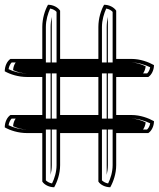

<svg xmlns="http://www.w3.org/2000/svg" viewBox="-144 -672 668 808"><path d="M-124 -136C-101 -123 -67 -112 -30 -112H34V92C42 105 62 116 84 116C97 93 109 59 109 23V-112H270V92C278 105 298 116 320 116C333 93 345 59 345 23V-112H480C493 -120 504 -140 504 -162C481 -175 446 -188 410 -188H345V-348H480C493 -356 504 -376 504 -398C481 -411 446 -424 410 -424H345V-627C336 -641 316 -652 294 -652C281 -629 270 -595 270 -558V-424H109V-627C100 -641 80 -652 58 -652C45 -629 34 -595 34 -558V-424H-100C-114 -415 -124 -394 -124 -372C-101 -359 -67 -348 -30 -348H34V-188H-100C-114 -179 -124 -158 -124 -136ZM-108 -145C-106 -158 -100 -168 -95 -173H49V-363H-30C-60 -363 -88 -371 -108 -381C-106 -394 -100 -404 -95 -409H49V-558C49 -588 58 -616 67 -636C79 -634 89 -628 94 -622V-409H285V-558C285 -588 294 -616 303 -636C315 -634 325 -628 330 -622V-409H410C438 -409 467 -399 488 -389C486 -376 480 -368 475 -363H330V-173H410C438 -173 467 -163 488 -153C486 -140 480 -132 475 -127H330V23C330 52 321 80 311 100C299 98 290 92 285 87V-127H94V23C94 52 85 80 75 100C63 98 54 92 49 87V-127H-30C-60 -127 -88 -135 -108 -145ZM-89 -141C-71 -132 -48 -127 -30 -127H69V64C72 51 74 37 74 23V-127H305V64C308 51 310 37 310 23V-127H458C463 -134 468 -145 469 -157C449 -167 425 -173 410 -173H310V-363H458C463 -370 468 -381 469 -393C449 -403 425 -409 410 -409H310V-601C307 -588 305 -573 305 -558V-409H74V-601C71 -588 69 -573 69 -558V-409H-78C-84 -401 -88 -390 -89 -377C-71 -368 -48 -363 -30 -363H69V-173H-78C-84 -165 -88 -154 -89 -141ZM74 -173V-363H305V-173ZM94 -173H285V-363H94ZM109 -188V-348H270V-188Z"/></svg>

Font: Snowfall
Style: Eco
Weight: 400
Designer: Jasper
Foundry: Cannot Into Space Fonts
Version: Version 0.9